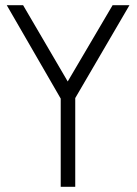

<svg xmlns="http://www.w3.org/2000/svg" viewBox="-20 -720 527 740"><path d="M270 -342 479 -700H414L241 -406L69 -700H6L214 -340V0H270Z"/></svg>

Font: Advent Pro
Style: Regular
Weight: 400
Designer: VivaRado, Andreas Kalpakidis
Foundry: VivaRado, Andreas Kalpakidis
Version: Version 3.000